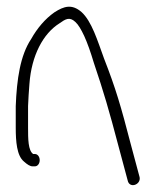

<svg xmlns="http://www.w3.org/2000/svg" viewBox="-20 -563 459 561"><path d="M26 -190C26 -150 29 -108 50 -91C60 -82 68 -77 75 -77H82C90 -77 96 -85 96 -95C96 -105 90 -113 82 -113H77C62 -123 62 -158 62 -190V-253C63 -274 64 -295 66 -318C72 -401 106 -465 154 -495C171 -507 183 -515 200 -499C209 -491 217 -477 226 -458C236 -436 245 -410 254 -380C283 -294 298 -243 327 -133L353 -36C358 -11 392 -23 388 -45L362 -142C333 -254 318 -305 284 -392C265 -444 248 -501 218 -528C190 -552 167 -545 139 -527C112 -508 89 -481 71 -449C39 -401 29 -331 26 -253Z"/></svg>

Font: Stray Cat
Style: Cn
Weight: 400
Version: Version 1.0